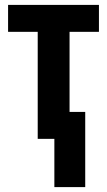

<svg xmlns="http://www.w3.org/2000/svg" viewBox="-20 -567 437 784"><path d="M384 -547V-437H264V-110H328V197H202V0H134V-437H13V-547Z"/></svg>

Font: Noto Sans ExtraCondensed
Style: Bold
Weight: 700
Width: 2
Designer: Monotype Design Team
Foundry: Monotype Imaging Inc.
Version: Version 2.013; ttfautohint (v1.8.4.7-5d5b)